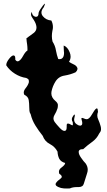

<svg xmlns="http://www.w3.org/2000/svg" viewBox="-20 -840 593 1061"><path d="M300.8 192.9Q290 187.5 288.1 182.1Q287.1 180.2 287.1 178.2Q287.1 175.3 289.1 171.9Q295.9 160.2 313.5 147.9Q321.3 142.6 321.3 136.7Q321.3 128.9 307.6 120.1Q305.7 114.3 305.7 108.9Q305.7 95.7 320.3 85.4Q339.8 70.8 339.8 61.5Q339.8 61 339.8 60.5Q317.4 54.7 307.6 37.6Q298.8 20 297.9 -2Q283.2 -29.8 255.9 -43.9Q227.5 -58.1 215.8 -89.8Q194.3 -116.2 175.8 -146Q157.2 -175.8 149.4 -209Q143.6 -217.3 142.6 -227.5Q141.6 -237.8 141.6 -248.5Q141.6 -268.1 138.7 -287.1Q135.7 -306.2 114.3 -316.4Q111.3 -322.3 111.3 -328.6Q111.3 -338.9 120.1 -350.6Q135.7 -369.6 139.6 -385.7Q139.6 -388.2 139.6 -390.6Q139.6 -394.5 138.7 -398.4Q135.7 -404.8 125 -409.2Q92.8 -413.6 62.5 -432.6Q32.2 -451.7 14.6 -479Q14.6 -480 14.6 -481Q14.6 -495.1 30.3 -515.1Q44.9 -533.7 54.7 -533.7Q56.6 -533.7 57.6 -533.2Q61.5 -531.7 63.5 -526.4Q64.5 -522.9 64.5 -516.6Q64.5 -513.7 64.5 -509.8Q69.3 -503.4 73.2 -502Q75.2 -501 78.1 -501Q79.1 -501.5 82 -502Q94.7 -507.3 107.4 -530.8Q120.1 -554.2 131.8 -561Q131.8 -564.5 131.8 -567.9Q131.8 -581.5 129.9 -594.7Q127 -611.3 126 -628.4Q144.5 -641.6 166 -657.7Q181.6 -669.4 181.6 -687.5Q181.6 -693.8 179.7 -701.2Q175.8 -717.8 160.2 -739.3Q151.4 -751 151.4 -760.7Q151.4 -768.1 156.2 -773.9Q157.2 -752.4 174.8 -747.6Q176.8 -747.1 179.7 -747.1Q193.4 -747.1 193.4 -769.5Q196.3 -782.2 216.8 -808.6Q225.6 -819.8 228.5 -819.8Q228.5 -819.8 228.5 -818.8Q228.5 -815.4 221.7 -799.8Q209 -784.7 209 -771Q209 -760.3 216.8 -750.5Q234.4 -729 263.7 -726.6Q272.5 -709.5 272.5 -690.4Q272.5 -680.2 269.5 -669.4Q266.6 -654.3 266.6 -640.1Q266.6 -624.5 270.5 -609.9Q285.2 -587.4 289.1 -561.5Q293.9 -535.2 301.8 -513.7Q305.7 -513.2 308.6 -513.2Q316.4 -513.2 320.3 -515.6Q327.1 -519.5 330.1 -526.4Q334 -535.2 334 -547.4Q334 -552.2 333 -557.6Q332 -569.3 332 -578.6Q332 -584 332 -588.4Q353.5 -580.6 365.2 -550.8Q370.1 -538.6 370.1 -527.3Q370.1 -512.2 361.3 -498.5Q370.1 -492.2 385.7 -484.9Q401.4 -478 406.2 -467.3Q408.2 -463.9 408.2 -459.5Q408.2 -457.5 407.2 -455.1Q406.2 -448.7 397.5 -440.4Q369.1 -427.7 336.9 -422.4Q303.7 -417.5 286.1 -388.7Q270.5 -363.8 264.6 -334.5Q263.7 -329.1 263.7 -324.2Q263.7 -300.8 286.1 -282.2Q297.9 -272.5 299.8 -262.2Q299.8 -258.8 299.8 -255.4Q299.8 -248.5 297.9 -241.2Q292 -222.2 280.3 -203.1Q275.4 -194.3 275.4 -186Q275.4 -175.3 283.2 -164.6Q292 -152.8 309.6 -133.8Q325.2 -116.7 335.9 -116.7Q336.9 -116.7 338.9 -116.7Q343.8 -117.7 346.7 -124Q348.6 -129.4 348.6 -141.1Q348.6 -143.1 348.6 -145Q348.6 -146.5 348.6 -147.9Q348.6 -151.9 349.6 -154.3Q351.6 -156.7 354.5 -157.2Q363.3 -157.2 375 -149.4Q377.9 -147.5 379.9 -147.5Q382.8 -147.5 382.8 -153.8Q382.8 -158.2 381.8 -165.5Q377 -172.4 377 -180.2Q377 -189.9 384.8 -200.2Q389.6 -207 391.6 -207Q393.6 -207 393.6 -203.1Q393.6 -198.2 390.6 -187Q389.6 -182.6 389.6 -178.7Q389.6 -162.1 405.3 -152.3Q415 -145.5 422.9 -145.5Q428.7 -145.5 432.6 -150.4Q434.6 -153.8 434.6 -160.2Q434.6 -166.5 431.6 -176.3Q429.7 -181.2 429.7 -184.1Q429.7 -188.5 433.6 -188.5Q436.5 -188.5 443.4 -185.5Q452.1 -181.2 459 -181.2Q465.8 -181.2 470.7 -186Q480.5 -192.9 494.1 -217.3Q507.8 -241.2 515.6 -241.2Q517.6 -241.2 519.5 -236.8Q520.5 -231.9 521.5 -221.7Q517.6 -211.4 517.6 -201.7Q517.6 -190.9 522.5 -180.7Q531.2 -161.1 536.1 -142.6Q538.1 -135.7 538.1 -128.9Q538.1 -125.5 538.1 -122.6Q537.1 -112.8 528.3 -102.5Q514.6 -73.7 488.3 -55.2Q462.9 -37.1 439.5 -15.6Q437.5 -15.6 436.5 -15.6Q426.8 -15.6 421.9 -12.7Q416 -9.3 415 -3.4Q415 -1.5 415 0.5Q415 13.2 427.7 31.2Q442.4 52.7 453.1 63Q464.8 79.6 464.8 97.7Q464.8 107.9 460.9 118.7Q451.2 147.9 443.4 174.3Q438.5 193.8 414.1 193.8Q413.1 193.8 411.1 193.8Q408.2 193.8 405.3 193.8Q381.8 193.8 366.2 201.2Q358.4 201.7 350.6 201.7Q341.8 201.7 333 201.2Q316.4 200.2 300.8 192.9Z"/></svg>

Font: Brazier Flame
Style: Regular
Weight: 400
Designer: Walter E Stewart
Version: 0.1